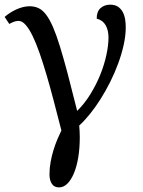

<svg xmlns="http://www.w3.org/2000/svg" viewBox="-20 -566 614 826"><path d="M107.9 -539.1Q128.9 -539.1 146.2 -530.8Q163.6 -522.5 178.7 -502.4Q193.8 -482.4 208.3 -449Q222.7 -415.5 238 -365.7Q253.4 -315.9 271.5 -247.6Q289.6 -179.2 312 -88.9Q343.8 -120.1 368.9 -160.9Q394 -201.7 411.4 -244.6Q428.7 -287.6 437.7 -329.6Q446.8 -371.6 446.8 -404.8Q446.8 -435.5 434.6 -457.3Q422.4 -479 396 -485.8Q396 -516.6 412.6 -531.2Q429.2 -545.9 454.1 -545.9Q474.1 -545.9 487.1 -537.4Q500 -528.8 507.6 -515.1Q515.1 -501.5 518.1 -484.1Q521 -466.8 521 -449.2Q521 -413.1 512.2 -373.3Q503.4 -333.5 488.5 -293Q473.6 -252.4 453.9 -213.1Q434.1 -173.8 411.9 -138.7Q389.6 -103.5 366.2 -74.7Q342.8 -45.9 320.8 -25.9Q321.8 -13.2 322.5 -0.7Q323.2 11.7 323.2 23.9Q323.2 71.3 316.7 110.8Q310.1 150.4 298.1 179.2Q286.1 208 269.8 224.1Q253.4 240.2 233.9 240.2Q213.4 240.2 203.1 224.9Q192.9 209.5 192.9 184.1Q192.9 156.7 197.8 130.4Q202.6 104 210 80.1Q217.3 56.2 226.3 34.7Q235.4 13.2 244.1 -4.9Q227.5 -69.3 211.9 -129.2Q196.3 -189 180.9 -241.5Q165.5 -293.9 150.4 -337.2Q135.3 -380.4 120.4 -411.1Q105.5 -441.9 90.3 -459Q75.2 -476.1 60.1 -476.1Q49.3 -476.1 39.3 -472.2Q29.3 -468.3 20 -462.9L0 -493.2Q9.8 -502 22.2 -510Q34.7 -518.1 48.6 -524.7Q62.5 -531.2 77.6 -535.2Q92.8 -539.1 107.9 -539.1Z"/></svg>

Font: Droid Serif
Style: Regular
Weight: 400
Designer: Monotype Design team
Foundry: Monotype Imaging Inc.
Version: Version 1.03